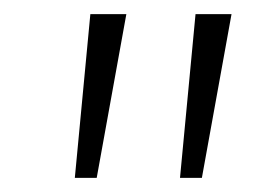

<svg xmlns="http://www.w3.org/2000/svg" viewBox="-20 -757 364 272"><path d="M108 -737H159L117 -505H86ZM257 -737H308L266 -505H235Z"/></svg>

Font: Krub ExtraLight
Style: Italic
Weight: 275
Italic angle: -8°
Designer: Ekaluck Peanpanawate
Foundry: Cadson Demak Co.,Ltd.
Version: Version 1.000; ttfautohint (v1.6)